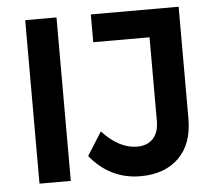

<svg xmlns="http://www.w3.org/2000/svg" viewBox="-51 -756 932 819"><g transform="rotate(-5 415.0 -347.0)"><path d="M86 -700H220V0H86ZM743 -220Q743 -113 683 -53.5Q623 6 519 6Q389 6 303 -99L366 -199Q438 -121 515 -121Q559 -121 583.5 -147.5Q608 -174 608 -223V-581H367V-700H743Z"/></g></svg>

Font: Montserrat arm Medium
Style: Regular
Weight: 500
Designer: Julieta Ulanovsky
Foundry: Julieta Ulanovsky
Version: Version 6.000;PS 006.000;hotconv 1.0.88;makeotf.lib2.5.64775